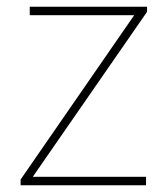

<svg xmlns="http://www.w3.org/2000/svg" viewBox="-20 -548 496 568"><path d="M412 0H41V-17L377 -503H68V-528H415V-513L77 -25H412Z"/></svg>

Font: Noto Sans Sinhala UI Thin
Style: Regular
Weight: 100
Designer: Jelle Bosma - Monotype Design Team
Foundry: Monotype Imaging Inc.
Version: Version 2.006; ttfautohint (v1.8.4.7-5d5b)